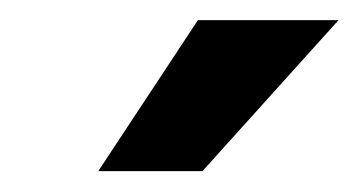

<svg xmlns="http://www.w3.org/2000/svg" viewBox="-20 -777 352 188"><path d="M76.2 -609.4 173.8 -757.3H311.5L178.2 -609.4Z"/></svg>

Font: Inter 20pt
Style: Bold Italic
Weight: 700
Italic angle: -9.3988°
Version: Version 4.001;git-66647c0bb